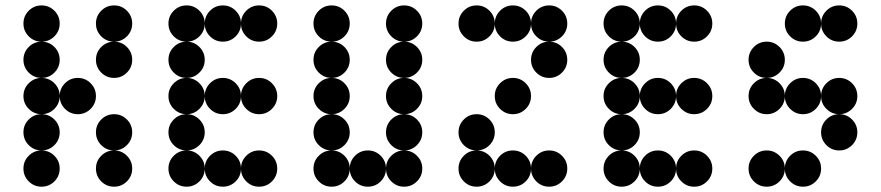

<svg xmlns="http://www.w3.org/2000/svg" viewBox="-20 -704 3321 724"><path d="M205.1 -615.2Q205.1 -586.9 185.1 -566.9Q165 -546.9 136.7 -546.9Q108.4 -546.9 88.4 -566.9Q68.4 -586.9 68.4 -615.2Q68.4 -643.6 88.4 -663.6Q108.4 -683.6 136.7 -683.6Q165 -683.6 185.1 -663.6Q205.1 -643.6 205.1 -615.2ZM478.5 -615.2Q478.5 -586.9 458.5 -566.9Q438.5 -546.9 410.2 -546.9Q381.8 -546.9 361.8 -566.9Q341.8 -586.9 341.8 -615.2Q341.8 -643.6 361.8 -663.6Q381.8 -683.6 410.2 -683.6Q438.5 -683.6 458.5 -663.6Q478.5 -643.6 478.5 -615.2ZM205.1 -478.5Q205.1 -450.2 185.1 -430.2Q165 -410.2 136.7 -410.2Q108.4 -410.2 88.4 -430.2Q68.4 -450.2 68.4 -478.5Q68.4 -506.8 88.4 -526.9Q108.4 -546.9 136.7 -546.9Q165 -546.9 185.1 -526.9Q205.1 -506.8 205.1 -478.5ZM478.5 -478.5Q478.5 -450.2 458.5 -430.2Q438.5 -410.2 410.2 -410.2Q381.8 -410.2 361.8 -430.2Q341.8 -450.2 341.8 -478.5Q341.8 -506.8 361.8 -526.9Q381.8 -546.9 410.2 -546.9Q438.5 -546.9 458.5 -526.9Q478.5 -506.8 478.5 -478.5ZM205.1 -341.8Q205.1 -313.5 185.1 -293.5Q165 -273.4 136.7 -273.4Q108.4 -273.4 88.4 -293.5Q68.4 -313.5 68.4 -341.8Q68.4 -370.1 88.4 -390.1Q108.4 -410.2 136.7 -410.2Q165 -410.2 185.1 -390.1Q205.1 -370.1 205.1 -341.8ZM341.8 -341.8Q341.8 -313.5 321.8 -293.5Q301.8 -273.4 273.4 -273.4Q245.1 -273.4 225.1 -293.5Q205.1 -313.5 205.1 -341.8Q205.1 -370.1 225.1 -390.1Q245.1 -410.2 273.4 -410.2Q301.8 -410.2 321.8 -390.1Q341.8 -370.1 341.8 -341.8ZM205.1 -205.1Q205.1 -176.8 185.1 -156.7Q165 -136.7 136.7 -136.7Q108.4 -136.7 88.4 -156.7Q68.4 -176.8 68.4 -205.1Q68.4 -233.4 88.4 -253.4Q108.4 -273.4 136.7 -273.4Q165 -273.4 185.1 -253.4Q205.1 -233.4 205.1 -205.1ZM478.5 -205.1Q478.5 -176.8 458.5 -156.7Q438.5 -136.7 410.2 -136.7Q381.8 -136.7 361.8 -156.7Q341.8 -176.8 341.8 -205.1Q341.8 -233.4 361.8 -253.4Q381.8 -273.4 410.2 -273.4Q438.5 -273.4 458.5 -253.4Q478.5 -233.4 478.5 -205.1ZM205.1 -68.4Q205.1 -40 185.1 -20Q165 0 136.7 0Q108.4 0 88.4 -20Q68.4 -40 68.4 -68.4Q68.4 -96.7 88.4 -116.7Q108.4 -136.7 136.7 -136.7Q165 -136.7 185.1 -116.7Q205.1 -96.7 205.1 -68.4ZM478.5 -68.4Q478.5 -40 458.5 -20Q438.5 0 410.2 0Q381.8 0 361.8 -20Q341.8 -40 341.8 -68.4Q341.8 -96.7 361.8 -116.7Q381.8 -136.7 410.2 -136.7Q438.5 -136.7 458.5 -116.7Q478.5 -96.7 478.5 -68.4Z M752 -615.2Q752 -586.9 731.9 -566.9Q711.9 -546.9 683.6 -546.9Q655.3 -546.9 635.3 -566.9Q615.2 -586.9 615.2 -615.2Q615.2 -643.6 635.3 -663.6Q655.3 -683.6 683.6 -683.6Q711.9 -683.6 731.9 -663.6Q752 -643.6 752 -615.2ZM888.7 -615.2Q888.7 -586.9 868.7 -566.9Q848.6 -546.9 820.3 -546.9Q792 -546.9 772 -566.9Q752 -586.9 752 -615.2Q752 -643.6 772 -663.6Q792 -683.6 820.3 -683.6Q848.6 -683.6 868.7 -663.6Q888.7 -643.6 888.7 -615.2ZM1025.4 -615.2Q1025.4 -586.9 1005.4 -566.9Q985.4 -546.9 957 -546.9Q928.7 -546.9 908.7 -566.9Q888.7 -586.9 888.7 -615.2Q888.7 -643.6 908.7 -663.6Q928.7 -683.6 957 -683.6Q985.4 -683.6 1005.4 -663.6Q1025.4 -643.6 1025.4 -615.2ZM752 -478.5Q752 -450.2 731.9 -430.2Q711.9 -410.2 683.6 -410.2Q655.3 -410.2 635.3 -430.2Q615.2 -450.2 615.2 -478.5Q615.2 -506.8 635.3 -526.9Q655.3 -546.9 683.6 -546.9Q711.9 -546.9 731.9 -526.9Q752 -506.8 752 -478.5ZM752 -341.8Q752 -313.5 731.9 -293.5Q711.9 -273.4 683.6 -273.4Q655.3 -273.4 635.3 -293.5Q615.2 -313.5 615.2 -341.8Q615.2 -370.1 635.3 -390.1Q655.3 -410.2 683.6 -410.2Q711.9 -410.2 731.9 -390.1Q752 -370.1 752 -341.8ZM888.7 -341.8Q888.7 -313.5 868.7 -293.5Q848.6 -273.4 820.3 -273.4Q792 -273.4 772 -293.5Q752 -313.5 752 -341.8Q752 -370.1 772 -390.1Q792 -410.2 820.3 -410.2Q848.6 -410.2 868.7 -390.1Q888.7 -370.1 888.7 -341.8ZM1025.4 -341.8Q1025.4 -313.5 1005.4 -293.5Q985.4 -273.4 957 -273.4Q928.7 -273.4 908.7 -293.5Q888.7 -313.5 888.7 -341.8Q888.7 -370.1 908.7 -390.1Q928.7 -410.2 957 -410.2Q985.4 -410.2 1005.4 -390.1Q1025.4 -370.1 1025.4 -341.8ZM752 -205.1Q752 -176.8 731.9 -156.7Q711.9 -136.7 683.6 -136.7Q655.3 -136.7 635.3 -156.7Q615.2 -176.8 615.2 -205.1Q615.2 -233.4 635.3 -253.4Q655.3 -273.4 683.6 -273.4Q711.9 -273.4 731.9 -253.4Q752 -233.4 752 -205.1ZM752 -68.4Q752 -40 731.9 -20Q711.9 0 683.6 0Q655.3 0 635.3 -20Q615.2 -40 615.2 -68.4Q615.2 -96.7 635.3 -116.7Q655.3 -136.7 683.6 -136.7Q711.9 -136.7 731.9 -116.7Q752 -96.7 752 -68.4ZM888.7 -68.4Q888.7 -40 868.7 -20Q848.6 0 820.3 0Q792 0 772 -20Q752 -40 752 -68.4Q752 -96.7 772 -116.7Q792 -136.7 820.3 -136.7Q848.6 -136.7 868.7 -116.7Q888.7 -96.7 888.7 -68.4ZM1025.4 -68.4Q1025.4 -40 1005.4 -20Q985.4 0 957 0Q928.7 0 908.7 -20Q888.7 -40 888.7 -68.4Q888.7 -96.7 908.7 -116.7Q928.7 -136.7 957 -136.7Q985.4 -136.7 1005.4 -116.7Q1025.4 -96.7 1025.4 -68.4Z M1298.8 -615.2Q1298.8 -586.9 1278.8 -566.9Q1258.8 -546.9 1230.5 -546.9Q1202.1 -546.9 1182.1 -566.9Q1162.1 -586.9 1162.1 -615.2Q1162.1 -643.6 1182.1 -663.6Q1202.1 -683.6 1230.5 -683.6Q1258.8 -683.6 1278.8 -663.6Q1298.8 -643.6 1298.8 -615.2ZM1572.3 -615.2Q1572.3 -586.9 1552.2 -566.9Q1532.2 -546.9 1503.9 -546.9Q1475.6 -546.9 1455.6 -566.9Q1435.5 -586.9 1435.5 -615.2Q1435.5 -643.6 1455.6 -663.6Q1475.6 -683.6 1503.9 -683.6Q1532.2 -683.6 1552.2 -663.6Q1572.3 -643.6 1572.3 -615.2ZM1298.8 -478.5Q1298.8 -450.2 1278.8 -430.2Q1258.8 -410.2 1230.5 -410.2Q1202.1 -410.2 1182.1 -430.2Q1162.1 -450.2 1162.1 -478.5Q1162.1 -506.8 1182.1 -526.9Q1202.1 -546.9 1230.5 -546.9Q1258.8 -546.9 1278.8 -526.9Q1298.8 -506.8 1298.8 -478.5ZM1572.3 -478.5Q1572.3 -450.2 1552.2 -430.2Q1532.2 -410.2 1503.9 -410.2Q1475.6 -410.2 1455.6 -430.2Q1435.5 -450.2 1435.5 -478.5Q1435.5 -506.8 1455.6 -526.9Q1475.6 -546.9 1503.9 -546.9Q1532.2 -546.9 1552.2 -526.9Q1572.3 -506.8 1572.3 -478.5ZM1298.8 -341.8Q1298.8 -313.5 1278.8 -293.5Q1258.8 -273.4 1230.5 -273.4Q1202.1 -273.4 1182.1 -293.5Q1162.1 -313.5 1162.1 -341.8Q1162.1 -370.1 1182.1 -390.1Q1202.1 -410.2 1230.5 -410.2Q1258.8 -410.2 1278.8 -390.1Q1298.8 -370.1 1298.8 -341.8ZM1572.3 -341.8Q1572.3 -313.5 1552.2 -293.5Q1532.2 -273.4 1503.9 -273.4Q1475.6 -273.4 1455.6 -293.5Q1435.5 -313.5 1435.5 -341.8Q1435.5 -370.1 1455.6 -390.1Q1475.6 -410.2 1503.9 -410.2Q1532.2 -410.2 1552.2 -390.1Q1572.3 -370.1 1572.3 -341.8ZM1298.8 -205.1Q1298.8 -176.8 1278.8 -156.7Q1258.8 -136.7 1230.5 -136.7Q1202.1 -136.7 1182.1 -156.7Q1162.1 -176.8 1162.1 -205.1Q1162.1 -233.4 1182.1 -253.4Q1202.1 -273.4 1230.5 -273.4Q1258.8 -273.4 1278.8 -253.4Q1298.8 -233.4 1298.8 -205.1ZM1572.3 -205.1Q1572.3 -176.8 1552.2 -156.7Q1532.2 -136.7 1503.9 -136.7Q1475.6 -136.7 1455.6 -156.7Q1435.5 -176.8 1435.5 -205.1Q1435.5 -233.4 1455.6 -253.4Q1475.6 -273.4 1503.9 -273.4Q1532.2 -273.4 1552.2 -253.4Q1572.3 -233.4 1572.3 -205.1ZM1298.8 -68.4Q1298.8 -40 1278.8 -20Q1258.8 0 1230.5 0Q1202.1 0 1182.1 -20Q1162.1 -40 1162.1 -68.4Q1162.1 -96.7 1182.1 -116.7Q1202.1 -136.7 1230.5 -136.7Q1258.8 -136.7 1278.8 -116.7Q1298.8 -96.7 1298.8 -68.4ZM1435.5 -68.4Q1435.5 -40 1415.5 -20Q1395.5 0 1367.2 0Q1338.9 0 1318.8 -20Q1298.8 -40 1298.8 -68.4Q1298.8 -96.7 1318.8 -116.7Q1338.9 -136.7 1367.2 -136.7Q1395.5 -136.7 1415.5 -116.7Q1435.5 -96.7 1435.5 -68.4ZM1572.3 -68.4Q1572.3 -40 1552.2 -20Q1532.2 0 1503.9 0Q1475.6 0 1455.6 -20Q1435.5 -40 1435.5 -68.4Q1435.5 -96.7 1455.6 -116.7Q1475.6 -136.7 1503.9 -136.7Q1532.2 -136.7 1552.2 -116.7Q1572.3 -96.7 1572.3 -68.4Z M1845.7 -615.2Q1845.7 -586.9 1825.7 -566.9Q1805.7 -546.9 1777.3 -546.9Q1749 -546.9 1729 -566.9Q1709 -586.9 1709 -615.2Q1709 -643.6 1729 -663.6Q1749 -683.6 1777.3 -683.6Q1805.7 -683.6 1825.7 -663.6Q1845.7 -643.6 1845.7 -615.2ZM1982.4 -615.2Q1982.4 -586.9 1962.4 -566.9Q1942.4 -546.9 1914.1 -546.9Q1885.7 -546.9 1865.7 -566.9Q1845.7 -586.9 1845.7 -615.2Q1845.7 -643.6 1865.7 -663.6Q1885.7 -683.6 1914.1 -683.6Q1942.4 -683.6 1962.4 -663.6Q1982.4 -643.6 1982.4 -615.2ZM2119.1 -615.2Q2119.1 -586.9 2099.1 -566.9Q2079.1 -546.9 2050.8 -546.9Q2022.5 -546.9 2002.4 -566.9Q1982.4 -586.9 1982.4 -615.2Q1982.4 -643.6 2002.4 -663.6Q2022.5 -683.6 2050.8 -683.6Q2079.1 -683.6 2099.1 -663.6Q2119.1 -643.6 2119.1 -615.2ZM2119.1 -478.5Q2119.1 -450.2 2099.1 -430.2Q2079.1 -410.2 2050.8 -410.2Q2022.5 -410.2 2002.4 -430.2Q1982.4 -450.2 1982.4 -478.5Q1982.4 -506.8 2002.4 -526.9Q2022.5 -546.9 2050.8 -546.9Q2079.1 -546.9 2099.1 -526.9Q2119.1 -506.8 2119.1 -478.5ZM1982.4 -341.8Q1982.4 -313.5 1962.4 -293.5Q1942.4 -273.4 1914.1 -273.4Q1885.7 -273.4 1865.7 -293.5Q1845.7 -313.5 1845.7 -341.8Q1845.7 -370.1 1865.7 -390.1Q1885.7 -410.2 1914.1 -410.2Q1942.4 -410.2 1962.4 -390.1Q1982.4 -370.1 1982.4 -341.8ZM1845.7 -205.1Q1845.7 -176.8 1825.7 -156.7Q1805.7 -136.7 1777.3 -136.7Q1749 -136.7 1729 -156.7Q1709 -176.8 1709 -205.1Q1709 -233.4 1729 -253.4Q1749 -273.4 1777.3 -273.4Q1805.7 -273.4 1825.7 -253.4Q1845.7 -233.4 1845.7 -205.1ZM1845.7 -68.4Q1845.7 -40 1825.7 -20Q1805.7 0 1777.3 0Q1749 0 1729 -20Q1709 -40 1709 -68.4Q1709 -96.7 1729 -116.7Q1749 -136.7 1777.3 -136.7Q1805.7 -136.7 1825.7 -116.7Q1845.7 -96.7 1845.7 -68.4ZM1982.4 -68.4Q1982.4 -40 1962.4 -20Q1942.4 0 1914.1 0Q1885.7 0 1865.7 -20Q1845.7 -40 1845.7 -68.4Q1845.7 -96.7 1865.7 -116.7Q1885.7 -136.7 1914.1 -136.7Q1942.4 -136.7 1962.4 -116.7Q1982.4 -96.7 1982.4 -68.4ZM2119.1 -68.4Q2119.1 -40 2099.1 -20Q2079.1 0 2050.8 0Q2022.5 0 2002.4 -20Q1982.4 -40 1982.4 -68.4Q1982.4 -96.7 2002.4 -116.7Q2022.5 -136.7 2050.8 -136.7Q2079.1 -136.7 2099.1 -116.7Q2119.1 -96.7 2119.1 -68.4Z M2392.6 -615.2Q2392.6 -586.9 2372.6 -566.9Q2352.5 -546.9 2324.2 -546.9Q2295.9 -546.9 2275.9 -566.9Q2255.9 -586.9 2255.9 -615.2Q2255.9 -643.6 2275.9 -663.6Q2295.9 -683.6 2324.2 -683.6Q2352.5 -683.6 2372.6 -663.6Q2392.6 -643.6 2392.6 -615.2ZM2529.3 -615.2Q2529.3 -586.9 2509.3 -566.9Q2489.3 -546.9 2460.9 -546.9Q2432.6 -546.9 2412.6 -566.9Q2392.6 -586.9 2392.6 -615.2Q2392.6 -643.6 2412.6 -663.6Q2432.6 -683.6 2460.9 -683.6Q2489.3 -683.6 2509.3 -663.6Q2529.3 -643.6 2529.3 -615.2ZM2666 -615.2Q2666 -586.9 2646 -566.9Q2626 -546.9 2597.7 -546.9Q2569.3 -546.9 2549.3 -566.9Q2529.3 -586.9 2529.3 -615.2Q2529.3 -643.6 2549.3 -663.6Q2569.3 -683.6 2597.7 -683.6Q2626 -683.6 2646 -663.6Q2666 -643.6 2666 -615.2ZM2392.6 -478.5Q2392.6 -450.2 2372.6 -430.2Q2352.5 -410.2 2324.2 -410.2Q2295.9 -410.2 2275.9 -430.2Q2255.9 -450.2 2255.9 -478.5Q2255.9 -506.8 2275.9 -526.9Q2295.9 -546.9 2324.2 -546.9Q2352.5 -546.9 2372.6 -526.9Q2392.6 -506.8 2392.6 -478.5ZM2392.6 -341.8Q2392.6 -313.5 2372.6 -293.5Q2352.5 -273.4 2324.2 -273.4Q2295.9 -273.4 2275.9 -293.5Q2255.9 -313.5 2255.9 -341.8Q2255.9 -370.1 2275.9 -390.1Q2295.9 -410.2 2324.2 -410.2Q2352.5 -410.2 2372.6 -390.1Q2392.6 -370.1 2392.6 -341.8ZM2529.3 -341.8Q2529.3 -313.5 2509.3 -293.5Q2489.3 -273.4 2460.9 -273.4Q2432.6 -273.4 2412.6 -293.5Q2392.6 -313.5 2392.6 -341.8Q2392.6 -370.1 2412.6 -390.1Q2432.6 -410.2 2460.9 -410.2Q2489.3 -410.2 2509.3 -390.1Q2529.3 -370.1 2529.3 -341.8ZM2666 -341.8Q2666 -313.5 2646 -293.5Q2626 -273.4 2597.7 -273.4Q2569.3 -273.4 2549.3 -293.5Q2529.3 -313.5 2529.3 -341.8Q2529.3 -370.1 2549.3 -390.1Q2569.3 -410.2 2597.7 -410.2Q2626 -410.2 2646 -390.1Q2666 -370.1 2666 -341.8ZM2392.6 -205.1Q2392.6 -176.8 2372.6 -156.7Q2352.5 -136.7 2324.2 -136.7Q2295.9 -136.7 2275.9 -156.7Q2255.9 -176.8 2255.9 -205.1Q2255.9 -233.4 2275.9 -253.4Q2295.9 -273.4 2324.2 -273.4Q2352.5 -273.4 2372.6 -253.4Q2392.6 -233.4 2392.6 -205.1ZM2392.6 -68.4Q2392.6 -40 2372.6 -20Q2352.5 0 2324.2 0Q2295.9 0 2275.9 -20Q2255.9 -40 2255.9 -68.4Q2255.9 -96.7 2275.9 -116.7Q2295.9 -136.7 2324.2 -136.7Q2352.5 -136.7 2372.6 -116.7Q2392.6 -96.7 2392.6 -68.4ZM2529.3 -68.4Q2529.3 -40 2509.3 -20Q2489.3 0 2460.9 0Q2432.6 0 2412.6 -20Q2392.6 -40 2392.6 -68.4Q2392.6 -96.7 2412.6 -116.7Q2432.6 -136.7 2460.9 -136.7Q2489.3 -136.7 2509.3 -116.7Q2529.3 -96.7 2529.3 -68.4ZM2666 -68.4Q2666 -40 2646 -20Q2626 0 2597.7 0Q2569.3 0 2549.3 -20Q2529.3 -40 2529.3 -68.4Q2529.3 -96.7 2549.3 -116.7Q2569.3 -136.7 2597.7 -136.7Q2626 -136.7 2646 -116.7Q2666 -96.7 2666 -68.4Z M3076.2 -615.2Q3076.2 -586.9 3056.2 -566.9Q3036.1 -546.9 3007.8 -546.9Q2979.5 -546.9 2959.5 -566.9Q2939.5 -586.9 2939.5 -615.2Q2939.5 -643.6 2959.5 -663.6Q2979.5 -683.6 3007.8 -683.6Q3036.1 -683.6 3056.2 -663.6Q3076.2 -643.6 3076.2 -615.2ZM3212.9 -615.2Q3212.9 -586.9 3192.9 -566.9Q3172.9 -546.9 3144.5 -546.9Q3116.2 -546.9 3096.2 -566.9Q3076.2 -586.9 3076.2 -615.2Q3076.2 -643.6 3096.2 -663.6Q3116.2 -683.6 3144.5 -683.6Q3172.9 -683.6 3192.9 -663.6Q3212.9 -643.6 3212.9 -615.2ZM2939.5 -478.5Q2939.5 -450.2 2919.4 -430.2Q2899.4 -410.2 2871.1 -410.2Q2842.8 -410.2 2822.8 -430.2Q2802.7 -450.2 2802.7 -478.5Q2802.7 -506.8 2822.8 -526.9Q2842.8 -546.9 2871.1 -546.9Q2899.4 -546.9 2919.4 -526.9Q2939.5 -506.8 2939.5 -478.5ZM2939.5 -341.8Q2939.5 -313.5 2919.4 -293.5Q2899.4 -273.4 2871.1 -273.4Q2842.8 -273.4 2822.8 -293.5Q2802.7 -313.5 2802.7 -341.8Q2802.7 -370.1 2822.8 -390.1Q2842.8 -410.2 2871.1 -410.2Q2899.4 -410.2 2919.4 -390.1Q2939.5 -370.1 2939.5 -341.8ZM3076.2 -341.8Q3076.2 -313.5 3056.2 -293.5Q3036.1 -273.4 3007.8 -273.4Q2979.5 -273.4 2959.5 -293.5Q2939.5 -313.5 2939.5 -341.8Q2939.5 -370.1 2959.5 -390.1Q2979.5 -410.2 3007.8 -410.2Q3036.1 -410.2 3056.2 -390.1Q3076.2 -370.1 3076.2 -341.8ZM3212.9 -341.8Q3212.9 -313.5 3192.9 -293.5Q3172.9 -273.4 3144.5 -273.4Q3116.2 -273.4 3096.2 -293.5Q3076.2 -313.5 3076.2 -341.8Q3076.2 -370.1 3096.2 -390.1Q3116.2 -410.2 3144.5 -410.2Q3172.9 -410.2 3192.9 -390.1Q3212.9 -370.1 3212.9 -341.8ZM3212.9 -205.1Q3212.9 -176.8 3192.9 -156.7Q3172.9 -136.7 3144.5 -136.7Q3116.2 -136.7 3096.2 -156.7Q3076.2 -176.8 3076.2 -205.1Q3076.2 -233.4 3096.2 -253.4Q3116.2 -273.4 3144.5 -273.4Q3172.9 -273.4 3192.9 -253.4Q3212.9 -233.4 3212.9 -205.1ZM2939.5 -68.4Q2939.5 -40 2919.4 -20Q2899.4 0 2871.1 0Q2842.8 0 2822.8 -20Q2802.7 -40 2802.7 -68.4Q2802.7 -96.7 2822.8 -116.7Q2842.8 -136.7 2871.1 -136.7Q2899.4 -136.7 2919.4 -116.7Q2939.5 -96.7 2939.5 -68.4ZM3076.2 -68.4Q3076.2 -40 3056.2 -20Q3036.1 0 3007.8 0Q2979.5 0 2959.5 -20Q2939.5 -40 2939.5 -68.4Q2939.5 -96.7 2959.5 -116.7Q2979.5 -136.7 3007.8 -136.7Q3036.1 -136.7 3056.2 -116.7Q3076.2 -96.7 3076.2 -68.4Z"/></svg>

Font: DatDot
Style: Bold
Weight: 700
Designer: GGBot
Version: 1.00